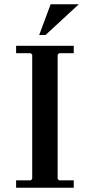

<svg xmlns="http://www.w3.org/2000/svg" viewBox="-20 -886 424 906"><path d="M328 -635H259L252 -628V-42L259 -35H328V0H56V-35H125L132 -42V-628L125 -635H56V-670H328ZM352 -866 195 -721H165L219 -866Z"/></svg>

Font: Brygada 1918 SemiBold
Style: Regular
Weight: 600
Designer: Mateusz Machalski | Borys Kosmynka | Przemek Hoffer
Foundry: NIEPODLEGLA 2018
Version: Version 3.006